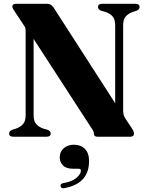

<svg xmlns="http://www.w3.org/2000/svg" viewBox="-20 -720 774 1011"><path d="M247 -17Q247 -0.5 225.5 0H50Q28 -0.5 28 -17Q28 -30 44.5 -36.5L63 -42.5Q88 -51 101.5 -66.8Q115 -82.5 115 -113V-554.5Q115 -567 112.8 -574Q110.5 -581 101 -593.5L57.5 -659.5Q45 -677.5 45 -685Q45 -700 64 -700H229.5Q248.5 -700 262 -680.5L586.5 -176.5V-587Q586.5 -617 573.5 -632.8Q560.5 -648.5 534.5 -657.5L512.5 -663.5Q496 -670.5 496 -683Q496 -700 518 -700H693Q715 -700 715 -683Q715 -670.5 699 -663.5L680.5 -657.5Q655.5 -649 642 -633.2Q628.5 -617.5 628.5 -587V-137.5Q628.5 -113 639 -98L672.5 -47Q681 -34 683.2 -28Q685.5 -22 685.5 -16.5Q685.5 0 665 0H493Q474.5 0 474.5 -16Q474.5 -21.5 472 -28.2Q469.5 -35 460 -48L157 -515V-113Q157 -83.5 170 -67.5Q183 -51.5 209 -42.5L231 -36.5Q247 -29.5 247 -17ZM365 168.5Q328.5 168.5 311.5 151Q294.5 133.5 294.5 108.5Q294.5 79 315.8 60.5Q337 42 369.5 42Q405.5 42 427.2 64Q449 86 449 128.5Q449 246 320 270.5Q302.5 274.5 299.5 261Q296 248.5 312 244.5Q359 237 382.5 216.5Q406 196 406 179Q406 168.5 394 168.5Z"/></svg>

Font: Fraunces 72pt S000
Style: Bold
Weight: 700
Version: Version 1.000; ttfautohint (v1.8.3)